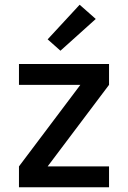

<svg xmlns="http://www.w3.org/2000/svg" viewBox="-20 -790 540 810"><path d="M60 0V-88L319 -432H60V-520H440V-432L181 -88H440V0ZM235 -576 181 -624 316 -770 384 -710Z"/></svg>

Font: Zed Sans Semibold
Style: Regular
Weight: 600
Designer: Belleve Invis
Foundry: Belleve Invis
Version: Version 1.0.0; ttfautohint (v1.8.4)